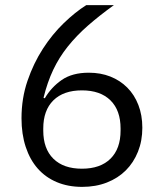

<svg xmlns="http://www.w3.org/2000/svg" viewBox="-20 -718 640 750"><path d="M64 -256Q64 -334 87.5 -402.5Q111 -471 147.5 -527.5Q184 -584 229 -627.5Q274 -671 317 -698H425Q368 -657 323.5 -618Q279 -579 245 -536.5Q211 -494 188 -445.5Q165 -397 150 -336L155 -334Q180 -377 221 -405.5Q262 -434 327 -434Q373 -434 411 -419Q449 -404 477 -376Q505 -348 520.5 -308Q536 -268 536 -219Q536 -168 519 -125.5Q502 -83 471.5 -52.5Q441 -22 397.5 -5Q354 12 301 12Q246 12 202 -6.5Q158 -25 127.5 -59.5Q97 -94 80.5 -144Q64 -194 64 -256ZM451 -208V-216Q451 -287 411.5 -326Q372 -365 300 -365Q228 -365 188.5 -326Q149 -287 149 -216V-208Q149 -137 188.5 -98Q228 -59 300 -59Q372 -59 411.5 -98Q451 -137 451 -208Z"/></svg>

Font: IBM Plaex Mono
Style: Regular
Weight: 400
Designer: Mike Abbink, Paul van der Laan, Pieter van Rosmalen
Foundry: Bold Monday
Version: Version 2.003